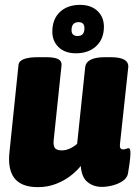

<svg xmlns="http://www.w3.org/2000/svg" viewBox="-20 -760 560 789"><path d="M136 9Q68 9 39.5 -27.5Q11 -64 19 -136L56 -493Q59 -525 137 -525H168Q204 -525 219 -517Q234 -509 233 -493L201 -188Q198 -165 204.5 -153.5Q211 -142 234 -142Q251 -142 268 -150Q285 -158 297 -169L330 -483Q334 -525 412 -525H435Q511 -525 507 -483L473 -168Q470 -146 486 -146Q493 -146 498.5 -148.5Q504 -151 509 -151Q512 -151 514 -146.5Q516 -142 516 -129Q516 -116 512.5 -89.5Q509 -63 506 -47Q502 -28 484 -16Q466 -4 442.5 2Q419 8 399 8Q364 8 339.5 -12Q315 -32 312 -78Q296 -58 270.5 -38Q245 -18 210.5 -4.5Q176 9 136 9ZM292 -541Q247 -541 221 -566Q195 -591 195 -630Q195 -681 226 -710.5Q257 -740 309 -740Q354 -740 380.5 -715Q407 -690 407 -650Q407 -600 375.5 -570.5Q344 -541 292 -541ZM299 -612Q327 -612 327 -644Q327 -669 303 -669Q274 -669 274 -636Q274 -612 299 -612Z"/></svg>

Font: Asap Semi Condensed Semi Condensed Black
Style: Italic
Weight: 900
Width: 4
Italic angle: -6°
Designer: Pablo Cosgaya
Foundry: Omnibus-Type
Version: Version 3.001; ttfautohint (v1.8.4.7-5d5b)